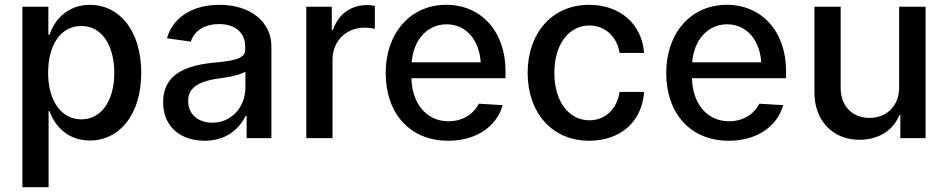

<svg xmlns="http://www.w3.org/2000/svg" viewBox="-20 -574 3940 798"><path d="M73 204H182V-112H186C211 -41 270 10 353 10C476 10 567 -97 567 -271C567 -451 473 -554 354 -554C269 -554 210 -501 186 -430H181V-546H73ZM180 -271C180 -387 232 -466 318 -466C403 -466 455 -386 455 -271C455 -158 403 -78 318 -78C232 -78 180 -159 180 -271Z M831 11C909 11 968 -27 1001 -92H1005V0H1108V-382C1108 -482 1022 -554 892 -554C774 -554 696 -496 674 -415L773 -401C788 -448 833 -474 891 -474C957 -474 999 -438 999 -382V-366C999 -329 946 -320 862 -313C724 -298 658 -248 658 -149C658 -44 734 11 831 11ZM762 -154C762 -204 796 -235 890 -248C936 -254 976 -262 1000 -276V-212C1000 -123 937 -64 863 -64C805 -64 762 -98 762 -154Z M1253 0H1362V-326C1362 -404 1419 -459 1495 -459C1509 -459 1527 -457 1538 -454V-549C1527 -552 1518 -553 1506 -553C1440 -553 1387 -517 1364 -450H1359V-546H1253Z M1843 11C1970 11 2048 -58 2069 -137L1970 -143C1955 -111 1914 -70 1844 -70C1750 -70 1692 -147 1690 -249H2081V-279C2081 -444 1979 -554 1835 -554C1685 -554 1583 -436 1583 -271C1583 -103 1683 11 1843 11ZM1691 -315C1698 -408 1756 -473 1836 -473C1917 -473 1972 -408 1978 -315Z M2429 11C2559 11 2649 -69 2657 -192H2555C2545 -120 2494 -74 2430 -74C2343 -74 2284 -154 2284 -271C2284 -391 2345 -468 2430 -468C2494 -468 2545 -422 2555 -354H2657C2648 -474 2557 -554 2429 -554C2273 -554 2173 -435 2173 -271C2173 -107 2273 11 2429 11Z M3009 11C3136 11 3214 -58 3235 -137L3136 -143C3121 -111 3080 -70 3010 -70C2916 -70 2858 -147 2856 -249H3247V-279C3247 -444 3145 -554 3001 -554C2851 -554 2749 -436 2749 -271C2749 -103 2849 11 3009 11ZM2857 -315C2864 -408 2922 -473 3002 -473C3083 -473 3138 -408 3144 -315Z M3717 -209C3717 -135 3666 -84 3594 -84C3521 -84 3474 -134 3474 -209V-546H3365V-189C3365 -73 3441 7 3552 7C3631 7 3693 -32 3718 -96H3722V0H3827V-546H3717Z"/></svg>

Font: Wafeq Medium
Style: Regular
Weight: 500
Designer: Rasmus Andersson & Azza Alameddine
Foundry: Google & TypeTogether
Version: Version 3.000;January 28, 2025;FontCreator 15.0.0.3014 64-bi